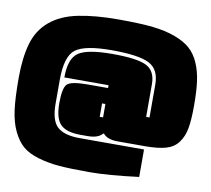

<svg xmlns="http://www.w3.org/2000/svg" viewBox="-95 -805 1241 1129"><g transform="rotate(10 526.0 -240.0)"><path d="M782 -356V-161H802V-356Q802 -448 739.5 -480Q677 -512 516 -512Q355 -512 299.5 -470Q244 -428 244 -287V-146Q244 -45 285 -7.5Q326 30 419 30H803V194Q622 217 508.5 217Q395 217 328 211.5Q261 206 201 188Q141 170 107 140Q73 110 48 58Q23 6 13.5 -65.5Q4 -137 4 -257Q4 -377 28.5 -462.5Q53 -548 117.5 -602Q182 -656 283.5 -676.5Q385 -697 519.5 -697Q654 -697 729.5 -688.5Q805 -680 862 -659Q919 -638 954 -607.5Q989 -577 1010.5 -528Q1032 -479 1040 -420Q1048 -361 1048 -276Q1048 -191 1039 -140Q1030 -89 1003.5 -53Q977 -17 930 -3.5Q883 10 805 10H641Q580 10 555 -21H551Q526 10 462 10H419Q336 10 300.5 -25.5Q265 -61 265 -151.5Q265 -242 288 -265.5Q311 -289 410 -289H532V-306H268Q268 -419 321 -455Q374 -491 523 -491Q672 -491 727 -463Q782 -435 782 -356ZM513 -194V-114H533V-194Z"/></g></svg>

Font: Passion One Black
Style: Regular
Weight: 900
Designer: Alejandro Lo Celso
Foundry: Fontstage
Version: Version 1.002